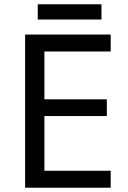

<svg xmlns="http://www.w3.org/2000/svg" viewBox="-20 -875 596 895"><path d="M496 0H97V-714H496V-635H187V-412H478V-334H187V-79H496ZM453 -855V-784H156V-855Z"/></svg>

Font: Noto Sans Sundanese
Style: Regular
Weight: 400
Designer: Monotype Design Team (Regular), Sérgio L. Martins (other weights)
Foundry: Monotype Imaging Inc.
Version: Version 2.003